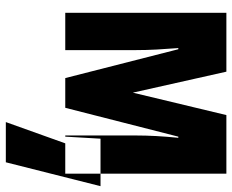

<svg xmlns="http://www.w3.org/2000/svg" viewBox="-89 -504 797 659"><g transform="rotate(90 309.5 -174.5)"><path d="M399 204 472 0H449L456 -121H619L537 204ZM24 0H152V-241Q152 -277 150 -313.5Q148 -350 145 -388H149L248 0H350L449 -388H453Q445 -310 445 -242V0H576V-553H375L298 -232L226 -553H24Z"/></g></svg>

Font: Noto Sans Mono Extra
Style: Regular
Weight: 800
Designer: Monotype Design Team
Foundry: Monotype Imaging Inc.
Version: Version 1.900